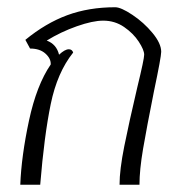

<svg xmlns="http://www.w3.org/2000/svg" viewBox="-20 -510 497 530"><path d="M425 -367Q425 -353 405 -258Q385 -158 375 -99.5Q365 -41 365 0H310Q310 -41 323 -106Q336 -171 359 -269Q378 -347 378 -359Q378 -372 363 -395Q348 -418 322.5 -435.5Q297 -453 265 -453Q236 -453 192 -437.5Q148 -422 109 -398Q136 -388 143 -359Q159 -374 170 -374Q179 -374 182 -365Q138 -310 120 -222.5Q102 -135 91 0H36Q39 -79 60 -177Q81 -275 120 -332Q121 -348 105.5 -362Q90 -376 63 -376L50 -400Q106 -446 165.5 -468Q225 -490 298 -490Q314 -490 345.5 -469Q377 -448 401 -419Q425 -390 425 -367Z"/></svg>

Font: Charmonman
Style: Regular
Weight: 400
Designer: Ekaluck Peanpanawate
Foundry: Cadson Demak Co.,Ltd.
Version: Version 1.000; ttfautohint (v1.6)